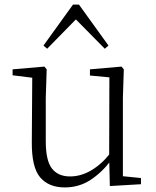

<svg xmlns="http://www.w3.org/2000/svg" viewBox="-20 -805 683 839"><path d="M263 14Q193 14 155.5 -30Q118 -74 119 -185L121 -478L140 -463L35 -476V-502L174 -514L184 -502L180 -377V-188Q180 -103 207 -68.5Q234 -34 286 -34Q334 -34 379.5 -61Q425 -88 463 -137L482 -103H464Q425 -51 375 -18.5Q325 14 263 14ZM460 8 457 -116V-117L458 -467L373 -475V-502L511 -514L521 -502L517 -377V-35L596 -27V0ZM438 -592 289 -743H334L186 -592L170 -606L299 -785H325L454 -606Z"/></svg>

Font: Noto Serif HK
Style: Regular
Weight: 200
Designer: Ryoko NISHIZUKA 西塚涼子 (kana & ideographs); Frank Grießhammer (Latin, Greek & Cyrillic); Wenlong ZHANG 张文龙 (bopomofo); San
Foundry: Adobe
Version: Version 2.001;hotconv 1.1.0;makeotfexe 2.6.0